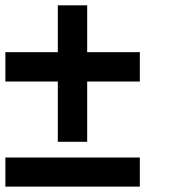

<svg xmlns="http://www.w3.org/2000/svg" viewBox="-20 -694 707 714"><path d="M0 -108.3H500V0H0ZM500 -390.8H304.2V-166.7H195V-390.8H0V-500H195V-674.2H304.2V-500H500Z"/></svg>

Font: 0xA000-Mono
Style: Mono-Bold
Weight: 700
Version: Version 0.1